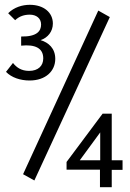

<svg xmlns="http://www.w3.org/2000/svg" viewBox="-20 -709 540 799"><path d="M103 -374C171 -374 210 -414 210 -464C210 -508 182 -532 149 -542C179 -552 200 -578 200 -611C200 -657 162 -689 104 -689C73 -689 39 -679 14 -654L43 -625C61 -642 82 -648 104 -648C131 -648 151 -633 151 -607C151 -580 134 -556 68 -557V-519C126 -525 160 -509 160 -466C160 -435 139 -414 101 -414C69 -414 49 -428 34 -447L5 -410C28 -386 65 -374 103 -374ZM123 42 437 -638 389 -665 76 16ZM396 70H445V-2H490V-42H445V-236H407L257 -35V-3H396ZM312 -42 397 -158V-42Z"/></svg>

Font: Inconsolata
Style: Regular
Weight: 400
Monospace: yes
Designer: Raph Levien, Cyreal, Brenton Simpson
Foundry: Raph Levien, Cyreal, Google
Version: Version 3.100